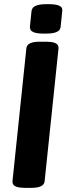

<svg xmlns="http://www.w3.org/2000/svg" viewBox="-20 -903 323 925"><path d="M195 -741Q159 -741 144 -747Q129 -753 126.5 -761Q124 -769 124 -773L132 -851Q133 -856 137 -863.5Q141 -871 157 -877Q173 -883 210 -883Q245 -883 260 -877.5Q275 -872 278 -864.5Q281 -857 280 -851L272 -773Q272 -770 268.5 -762Q265 -754 249.5 -747.5Q234 -741 195 -741ZM97 2Q89 2 75 0.5Q61 -1 50.5 -7.5Q40 -14 40 -29L107 -670Q110 -702 170 -702H205Q214 -702 227.5 -700.5Q241 -699 251.5 -692.5Q262 -686 262 -671L195 -30Q192 2 132 2Z"/></svg>

Font: Asap
Style: Bold Italic
Weight: 700
Italic angle: -6°
Designer: Pablo Cosgaya
Foundry: Omnibus-Type
Version: Version 3.001; ttfautohint (v1.8.3)